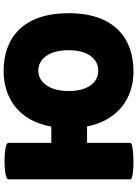

<svg xmlns="http://www.w3.org/2000/svg" viewBox="132 -881 759 1063"><g transform="rotate(-90 511.5 -349.5)"><path d="M252 -683C252 -711 50 -711 50 -683V-7C50 17 252 14 252 -7V-247H343C377 -73 502 10 647 10C828 10 970 -93 970 -349C970 -600 834 -709 650 -709C503 -709 375 -628 342 -445H252ZM539 -349C539 -461 592 -517 652 -517C712 -517 765 -464 765 -349C765 -241 716 -185 652 -185C587 -185 539 -241 539 -349Z"/></g></svg>

Font: Lilita 2
Style: Regular
Weight: 400
Designer: Juan Montoreano
Foundry: Juan Montoreano
Version: Version 2.001